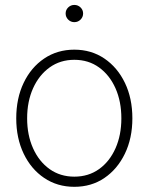

<svg xmlns="http://www.w3.org/2000/svg" viewBox="-20 -736 593 767"><path d="M276.9 10.3Q209 10.3 156.5 -25.1Q104 -60.5 74.5 -122.3Q44.9 -184.1 44.9 -263.2Q44.9 -343.3 74.5 -405Q104 -466.8 156.5 -502.2Q209 -537.6 276.9 -537.6Q344.7 -537.6 397 -502.2Q449.2 -466.8 479 -405Q508.8 -343.3 508.8 -263.2Q508.8 -184.1 479 -122.3Q449.2 -60.5 397.2 -25.1Q345.2 10.3 276.9 10.3ZM276.9 -30.3Q333.5 -30.3 375.7 -60.5Q418 -90.8 441.4 -143.6Q464.8 -196.3 464.8 -263.2Q464.8 -330.6 441.4 -383.3Q418 -436 375.7 -466.6Q333.5 -497.1 276.9 -497.1Q220.7 -497.1 178.2 -466.6Q135.7 -436 112.1 -383.3Q88.4 -330.6 88.4 -263.2Q88.4 -196.3 112.1 -143.6Q135.7 -90.8 178.2 -60.5Q220.7 -30.3 276.9 -30.3ZM276.9 -647.5Q262.7 -647.5 252.4 -657.7Q242.2 -668 242.2 -682.1Q242.2 -696.3 252.4 -706.3Q262.7 -716.3 276.9 -716.3Q291.5 -716.3 301.8 -706.3Q312 -696.3 312 -682.1Q312 -668 301.8 -657.7Q291.5 -647.5 276.9 -647.5Z"/></svg>

Font: Inter 24pt ExtraLight
Style: Regular
Weight: 250
Designer: Rasmus Andersson
Foundry: rsms
Version: Version 4.001;git-66647c0bb